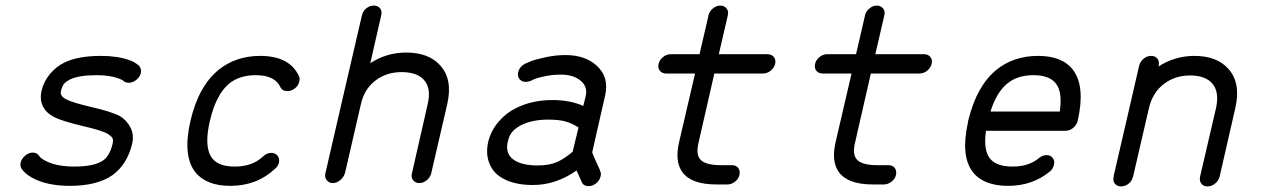

<svg xmlns="http://www.w3.org/2000/svg" viewBox="-20 -662 4520 687"><path d="M341 -462Q401 -462 442 -447Q452 -444 460.5 -439Q469 -434 472 -431L476 -428Q487 -418 484 -400Q480 -386 467.5 -376Q455 -366 441 -366Q428 -366 421 -373Q419 -376 405 -381Q374 -393 325 -393Q263 -393 231 -378Q216 -370 209.5 -362.5Q203 -355 198 -336Q196 -327 200 -321Q204 -313 218 -306Q239 -295 307 -279Q381 -262 410 -246Q434 -231 447 -205.5Q460 -180 453 -148Q435 -73 382 -35Q327 3 230 3Q149 3 97 -25Q85 -31 75.5 -39Q66 -47 62 -52L58 -57Q51 -67 54 -81Q58 -95 70.5 -105.5Q83 -116 97 -116Q113 -116 121 -103Q124 -97 142 -87Q181 -66 246 -66Q318 -66 349 -88Q373 -105 383 -148Q386 -162 382 -168.5Q378 -175 364 -184Q342 -196 276 -211Q201 -229 174 -243Q147 -257 136 -277Q121 -303 128.5 -336.5Q136 -370 159 -397.5Q182 -425 212 -439Q261 -462 341 -462Z M911 -462Q1015 -462 1049 -391Q1054 -382 1051 -371Q1048 -356 1035.5 -346Q1023 -336 1008 -336Q990 -336 983 -351Q963 -393 895 -393Q837 -393 800 -363Q753 -324 731 -229.5Q709 -135 739 -96Q762 -66 820 -66Q883 -66 921 -102Q934 -115 951 -115Q965 -115 973 -105Q981 -95 978 -80Q975 -67 964 -58Q899 3 804 3Q717 3 678 -47Q633 -106 661.5 -229.5Q690 -353 762 -412Q824 -462 911 -462Z M1317 -642Q1317 -642 1318 -642Q1332 -642 1340 -632Q1348 -622 1344 -607L1305 -436Q1364 -474 1433 -474Q1514 -474 1555 -428Q1601 -378 1580 -288L1523 -42Q1520 -28 1507.5 -17.5Q1495 -7 1480.5 -7Q1466 -7 1458 -17.5Q1450 -28 1454 -42L1510 -288Q1524 -346 1497 -376Q1472 -404 1417 -404Q1364 -404 1325 -375Q1283 -344 1271 -288L1215 -45L1214 -42Q1210 -28 1197.5 -17.5Q1185 -7 1171 -7Q1157 -7 1149 -17.5Q1141 -28 1144 -42L1145 -45L1201 -288Q1201 -288 1275 -607Q1278 -622 1290.5 -632Q1303 -642 1317 -642Z M2003 -465Q2072 -465 2113 -429Q2161 -387 2145 -319L2124 -227L2099 -117Q2100 -113 2103 -106Q2106 -99 2112.5 -84.5Q2119 -70 2123.5 -60.5Q2128 -51 2127 -51Q2132 -42 2129 -31Q2126 -17 2113.5 -6.5Q2101 4 2086 4Q2067 4 2061 -12L2043 -52Q1969 0 1887 0Q1810 0 1766 -32Q1740 -51 1729 -83Q1718 -115 1727 -155Q1737 -195 1764 -226.5Q1791 -258 1826 -275Q1883 -304 1957 -304Q2020 -304 2067 -283L2076 -319Q2083 -351 2059 -372Q2033 -395 1987 -395Q1958 -395 1931 -389.5Q1904 -384 1892 -379L1880 -373Q1870 -369 1861 -369Q1847 -369 1839 -379Q1831 -389 1834 -403Q1839 -424 1859 -434Q1866 -437 1878.5 -442.5Q1891 -448 1929 -456.5Q1967 -465 2003 -465ZM1941 -234Q1886 -234 1846 -215Q1825 -204 1813.5 -191Q1802 -178 1797 -155Q1787 -113 1816.5 -91.5Q1846 -70 1903 -70Q1945 -70 1972.5 -82Q2000 -94 2029 -119L2050 -206Q2026 -221 2003 -227.5Q1980 -234 1941 -234Z M2557 -642Q2572 -642 2580 -631.5Q2588 -621 2584 -607Q2584 -607 2584 -606L2552 -468H2726Q2741 -468 2749 -458Q2757 -448 2753.5 -433.5Q2750 -419 2737.5 -409Q2725 -399 2710 -399H2536L2480 -154Q2470 -113 2483 -95Q2499 -71 2559 -71H2599Q2614 -71 2621.5 -61Q2629 -51 2626 -36.5Q2623 -22 2610 -12Q2597 -2 2583 -2H2543Q2453 -2 2421 -47Q2394 -85 2410 -154L2467 -399Q2364 -399 2364 -399Q2364 -399 2363 -399Q2349 -399 2341 -409Q2333 -419 2336.5 -433.5Q2340 -448 2352.5 -458Q2365 -468 2379 -468Q2379 -468 2380 -468H2483Q2483 -468 2515 -606Q2515 -606 2515 -607Q2518 -621 2530.5 -631.5Q2543 -642 2557 -642Z M3117 -642Q3132 -642 3140 -631.5Q3148 -621 3144 -607Q3144 -607 3144 -606L3112 -468H3286Q3301 -468 3309 -458Q3317 -448 3313.5 -433.5Q3310 -419 3297.5 -409Q3285 -399 3270 -399H3096L3040 -154Q3030 -113 3043 -95Q3059 -71 3119 -71H3159Q3174 -71 3181.5 -61Q3189 -51 3186 -36.5Q3183 -22 3170 -12Q3157 -2 3143 -2H3103Q3013 -2 2981 -47Q2954 -85 2970 -154L3027 -399Q2924 -399 2924 -399Q2924 -399 2923 -399Q2909 -399 2901 -409Q2893 -419 2896.5 -433.5Q2900 -448 2912.5 -458Q2925 -468 2939 -468Q2939 -468 2940 -468H3043Q3043 -468 3075 -606Q3075 -606 3075 -607Q3078 -621 3090.5 -631.5Q3103 -642 3117 -642Z M3694 -462Q3695 -462 3695 -462Q3782 -462 3820 -411Q3864 -352 3836 -229Q3832 -214 3819.5 -204Q3807 -194 3793 -194H3508Q3498 -126 3522 -95Q3545 -66 3603 -66Q3661 -66 3697 -96Q3710 -107 3725 -107Q3739 -107 3747 -96.5Q3755 -86 3751 -72Q3748 -57 3735 -47Q3673 3 3587 3Q3500 3 3461 -46Q3417 -103 3443 -222Q3443 -225 3444 -228.5Q3445 -232 3446 -236Q3475 -354 3545 -412Q3607 -462 3694 -462ZM3678 -393Q3620 -393 3584 -363Q3546 -332 3524 -263H3772Q3782 -331 3759 -362Q3736 -393 3678 -393Z M4099 -462Q4114 -462 4121.5 -452Q4129 -442 4126 -427L4125 -424Q4184 -462 4254 -462Q4334 -462 4375 -416Q4421 -365 4400 -275L4344 -30Q4340 -15 4327.5 -5Q4315 5 4300.5 5Q4286 5 4278.5 -5Q4271 -15 4274 -30L4331 -275Q4344 -334 4317 -364Q4292 -392 4238 -392Q4185 -392 4145 -362Q4104 -331 4091 -275L4035 -33L4034 -30Q4031 -15 4018.5 -5Q4006 5 3991.5 5Q3977 5 3969 -5Q3961 -15 3965 -30V-33L4021 -275Q4021 -275 4056 -427Q4060 -442 4072 -452Q4084 -462 4099 -462Z"/></svg>

Font: Brass Mono
Style: Italic
Weight: 400
Italic angle: -13°
Monospace: yes
Version: Version 1.100; ttfautohint (v1.8.3) -l 8 -r 50 -G 200 -x 14 